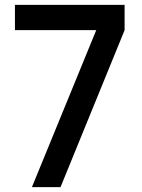

<svg xmlns="http://www.w3.org/2000/svg" viewBox="-20 -770 584 790"><path d="M111.3 0 376 -646H41.5V-750H492.7V-646L229 0Z"/></svg>

Font: Manrope3 Semibold
Style: Regular
Weight: 600
Width: 4
Designer: Mikhail Sharanda
Foundry: Mikhail Sharanda
Version: Version 3.000;PS 003.000;hotconv 1.0.88;makeotf.lib2.5.64775